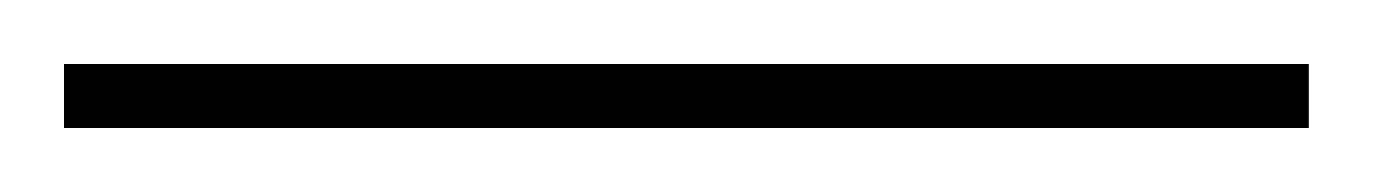

<svg xmlns="http://www.w3.org/2000/svg" viewBox="-24 -816 429 60"><path d="M-4 -776V-796H385V-776Z"/></svg>

Font: Noto Serif Display Condensed ExtraLight
Style: Regular
Weight: 200
Width: 3
Designer: Monotype Design Team
Foundry: Monotype Imaging Inc.
Version: Version 2.009